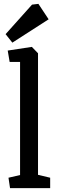

<svg xmlns="http://www.w3.org/2000/svg" viewBox="-20 -975 304 995"><path d="M32 0 24 -54 84 -68V-654H30L20 -713L145 -732L177 -699V-69L240 -54V0ZM44 -754 9 -798 146 -951 179 -955 232 -875Z"/></svg>

Font: Kreon Light
Style: Regular
Weight: 400
Version: Version 2.002